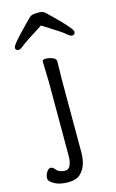

<svg xmlns="http://www.w3.org/2000/svg" viewBox="-134 -778 601 992"><g transform="rotate(-15 167.0 -281.5)"><path d="M209 -457 207 -364V30Q207 105 168 141Q146 162 102 162Q58 162 29.5 146.5Q1 131 1 114.5Q1 98 11 82Q21 66 32 66Q43 66 54 79Q70 100 104 100Q121 100 130 81Q139 62 139 31V-364L136 -475Q136 -485 154 -485Q172 -485 190.5 -477.5Q209 -470 209 -457ZM175 -657Q74 -593 57.5 -579Q41 -565 33 -565Q15 -565 15 -580.5Q15 -596 96 -678Q116 -699 127.5 -710Q139 -721 149.5 -723Q160 -725 182 -725Q204 -725 216 -713Q228 -701 248 -682Q334 -598 334 -581.5Q334 -565 316 -565Q308 -565 290.5 -580.5Q273 -596 175 -657Z"/></g></svg>

Font: QiushuiShotai
Style: Regular
Weight: 600
Designer: Fontworks Inc.
Foundry: Fontworks Inc.
Version: Version 1.250